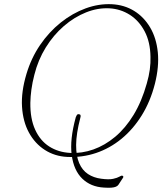

<svg xmlns="http://www.w3.org/2000/svg" viewBox="-20 -732 794 911"><path d="M339.5 -175.5Q341.5 -181 344.5 -186Q347.5 -191 355 -190Q361 -189.5 362.2 -184.8Q363.5 -180 361 -172.5Q341.5 -97.5 341.2 -44.5Q341 8.5 355.8 42.2Q370.5 76 397.5 93.8Q424.5 111.5 460 116Q496.5 121 516.8 116.5Q537 112 546.5 106.2Q556 100.5 560 101.5Q562.5 102 564.5 104.5Q566.5 107 564 111L542 144.5Q538.5 150 530.2 153.8Q522 157.5 508 158.5Q494 159.5 472.5 158Q410.5 154.5 370.2 115.5Q330 76.5 320.2 3.5Q310.5 -69.5 339.5 -175.5ZM510.5 -712Q570 -709 616.5 -680.2Q663 -651.5 692.5 -601.5Q722 -551.5 728.8 -483.8Q735.5 -416 715 -334.5Q693.5 -250.5 652.5 -184.5Q611.5 -118.5 556.2 -73.2Q501 -28 435.5 -6Q370 16 298.5 12.5Q239.5 9.5 192.8 -20.5Q146 -50.5 117.5 -102.5Q89 -154.5 84.5 -225.2Q80 -296 105.5 -381Q128 -456.5 170.2 -518.5Q212.5 -580.5 268.2 -625Q324 -669.5 386.2 -692.2Q448.5 -715 510.5 -712ZM312.5 -6.5Q368.5 -3.5 423 -22.8Q477.5 -42 526.5 -83Q575.5 -124 614 -187.2Q652.5 -250.5 676.5 -336Q686.5 -370.5 690.8 -402Q695 -433.5 694 -462Q693 -533 666.2 -583.5Q639.5 -634 595.8 -661.8Q552 -689.5 499.5 -692.5Q444 -695.5 388.2 -673.2Q332.5 -651 283.2 -608.5Q234 -566 197.2 -506.8Q160.5 -447.5 143 -377Q133.5 -340.5 129 -307.2Q124.5 -274 124 -244.5Q123 -169 146.8 -116.8Q170.5 -64.5 213.5 -37Q256.5 -9.5 312.5 -6.5Z"/></svg>

Font: Fraunces Thin
Style: Italic
Weight: 250
Italic angle: -16°
Version: Version 1.000;[b76b70a41]